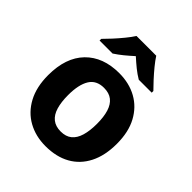

<svg xmlns="http://www.w3.org/2000/svg" viewBox="-211 -902 1047 1047"><g transform="rotate(45 312.5 -378.0)"><path d="M577.2 -274.5Q577.2 -183.7 544.8 -120Q512.4 -56.3 452.8 -23.1Q393.3 10 310.6 10Q234.4 10 174.9 -23.1Q115.3 -56.2 81.2 -119.9Q47.1 -183.6 47.1 -274.4Q47.1 -409.9 118.3 -483.2Q189.6 -556.4 313.8 -556.4Q391 -556.4 450.2 -523.6Q509.4 -490.8 543.3 -428Q577.2 -365.3 577.2 -274.5ZM200.9 -274.5Q200.9 -221.3 212.2 -183Q223.5 -144.7 248.5 -124.9Q273.4 -105.1 312.8 -105.1Q352.1 -105.1 376.4 -124.9Q400.8 -144.7 412.1 -183Q423.4 -221.3 423.4 -274.3Q423.4 -328.1 411.9 -365.2Q400.4 -402.3 375.9 -421.6Q351.5 -440.9 311.8 -440.9Q253.5 -440.9 227.2 -397.9Q200.9 -354.8 200.9 -274.5ZM389.1 -766Q403.5 -743.4 426 -715.9Q448.5 -688.4 472.4 -662.5Q496.3 -636.6 514.1 -618.8V-606H414.3Q388.3 -621.4 363.3 -641.5Q338.4 -661.7 312 -685.6Q285.6 -661.7 261.9 -642.3Q238.3 -623 212.3 -606H112V-618.8Q131 -637.6 154.5 -663.3Q178 -689 200.3 -716.2Q222.6 -743.4 236.9 -766Z"/></g></svg>

Font: Noto Sans Meetei Mayek
Style: Regular
Weight: 400
Designer: Monotype Design Team and Neelakash Kshetrimayum
Foundry: Monotype Imaging Inc.
Version: Version 2.002